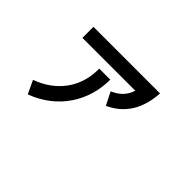

<svg xmlns="http://www.w3.org/2000/svg" viewBox="-85 -827 1170 1170"><g transform="rotate(45 500.0 -242.0)"><path d="M191 -529V-434H647C629 -382 599 -350 543 -325L585 -242C702 -296 756 -394 765 -529ZM159 -40 199 45C391 -26 492 -193 491 -374H396C399 -215 308 -94 159 -40Z"/></g></svg>

Font: KT Kiyosuna Sans Bold
Style: Regular
Weight: 700
Designer: [Zen Kaku Gothic] Yoshimichi Ohira
Version: Version 1.010;Glyphs 3.1.2 (3151)